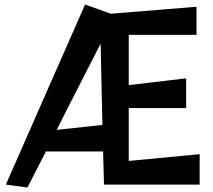

<svg xmlns="http://www.w3.org/2000/svg" viewBox="-20 -820 948 853"><path d="M442 0 438 -147H184L102 13L6 0L358 -800L472 -759L853 -790V-665H552V-442L807 -472V-340H552V-105L867 -135V0ZM427 -626Q404 -581 377.5 -529Q351 -477 325 -426.5Q299 -376 278 -334.5Q257 -293 244.5 -268Q232 -243 232 -243L435 -265Z"/></svg>

Font: RocknRoll One
Style: Regular
Weight: 400
Designer: Fontworks Inc.
Foundry: Fontworks Inc.
Version: Version 1.100